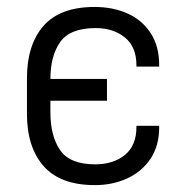

<svg xmlns="http://www.w3.org/2000/svg" viewBox="-20 -534 543 560"><path d="M255.9 -513.7Q309.6 -513.7 352.1 -494.6Q394.5 -475.6 419.4 -437.5Q444.3 -399.4 444.3 -343.8V-339.8H377.9V-343.8Q377.9 -397.5 344.2 -424.8Q310.5 -452.1 258.8 -452.1Q184.6 -452.1 155.8 -411.6Q127 -371.1 127 -303.7H292V-240.2H127V-206.1Q127 -137.7 155.3 -96.2Q183.6 -54.7 257.8 -54.7Q310.5 -54.7 344.2 -82Q377.9 -109.4 377.9 -163.1V-167H444.3V-163.1Q444.3 -108.4 418.9 -70.8Q393.6 -33.2 351.1 -13.7Q308.6 5.9 256.8 5.9Q156.2 5.9 107.4 -49.3Q58.6 -104.5 58.6 -202.1V-305.7Q58.6 -403.3 106.9 -458.5Q155.3 -513.7 255.9 -513.7Z"/></svg>

Font: Dinish
Style: Regular
Weight: 400
Designer: Bert Driehuis
Foundry: Playbeing
Version: Version 3.006; git-39231f3c-release